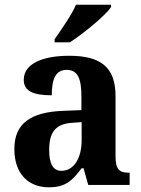

<svg xmlns="http://www.w3.org/2000/svg" viewBox="-20 -786 601 816"><path d="M212 -619V-606H277C336 -644 429 -721 452 -756V-766H303C284 -721 240 -660 212 -619ZM187 10C258 10 286 -17 327 -71H335L355 0H531V-52H527C485 -52 471 -68 471 -123V-378C471 -503 405 -549 274 -549C167 -549 81 -518 81 -447C81 -400 119 -381 200 -381C200 -449 216 -489 263 -489C313 -489 326 -448 326 -374V-318L250 -315C110 -310 41 -261 41 -153C41 -42 106 10 187 10ZM241 -60C205 -60 189 -91 189 -148C189 -221 213 -259 286 -264L327 -267V-191C327 -112 293 -60 241 -60Z"/></svg>

Font: Noto Serif Georgian SemiCondensed Bold
Style: Regular
Weight: 700
Width: 4
Designer: Monotype Design Team, Akaki Razmadze
Foundry: Google LLC
Version: Version 2.003